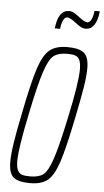

<svg xmlns="http://www.w3.org/2000/svg" viewBox="-60 -929 528 974"><g transform="rotate(5 204.0 -441.5)"><path d="M22 -91Q22 -129 31 -188Q40 -247 60 -344Q91 -501 114.5 -572.5Q138 -644 170 -670Q202 -696 260 -696Q320 -696 345 -675.5Q370 -655 370 -597Q370 -559 360.5 -500Q351 -441 331 -344Q299 -186 275.5 -114.5Q252 -43 220.5 -17.5Q189 8 131 8Q71 8 46.5 -12.5Q22 -33 22 -91ZM295 -344Q333 -522 333 -588Q333 -620 325.5 -636Q318 -652 303.5 -657Q289 -662 263 -662Q218 -662 194 -644Q170 -626 148 -560.5Q126 -495 95 -344Q57 -163 57 -99Q57 -67 65 -51Q73 -35 87.5 -30.5Q102 -26 129 -26Q173 -26 196 -44Q219 -62 241 -127Q263 -192 295 -344ZM253 -879Q266 -879 277.5 -872.5Q289 -866 306 -853Q335 -830 350 -830Q361 -830 369.5 -846Q378 -862 381 -891H408Q398 -797 343 -797Q330 -797 318.5 -803.5Q307 -810 290 -823Q261 -846 246 -846Q235 -846 226.5 -830Q218 -814 215 -785H188Q198 -879 253 -879Z"/></g></svg>

Font: Saira Ultra Condensed Thin
Style: Italic
Weight: 100
Width: 1
Italic angle: -12°
Designer: Hector Gatti with collaboration of the Omnibus-Type team
Foundry: Omnibus-Type
Version: Version 1.001; ttfautohint (v1.8)